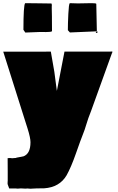

<svg xmlns="http://www.w3.org/2000/svg" viewBox="-28 -905 733 1194"><path d="M116.2 67.9Q161.6 52.2 161.6 -20.5Q161.6 -47.9 143.1 -106.9L135.3 -131.3Q78.1 -314.5 -7.8 -583.5H141.1L288.1 -584L310.1 -457.5Q312.5 -436.5 317.9 -397.9Q323.2 -359.4 325.7 -339.8L373 -584H661.6V-585L671.4 -584L668.9 -574.2H668L539.1 -216.8Q519 -166.5 509.3 -132.6Q499.5 -98.6 487.3 -68.8Q475.1 -39.1 444.6 48.1Q414.1 135.3 386.2 185.1Q342.3 259.8 246.1 266.1L200.2 266.6L160.6 268.6Q149.4 268.6 141.6 267.1Q138.2 268.1 131.3 268.1L101.6 266.6L82.5 268.1Q80.1 268.1 70.3 267.1Q49.8 267.1 29.3 267.1L20 242.2Q19 239.3 19 234.6Q19 230 19.5 228V224.6L20 219.7V164.1Q20 106.4 19.5 78.6Q26.4 77.6 34.4 77.6Q42.5 77.6 47.4 79.1Q54.2 77.6 65.4 77.6H69.3Q73.2 75.2 86.9 73.2Q100.6 71.3 107.9 69.3Q115.2 67.4 116.2 67.4ZM456.5 -883.8 539.6 -885.3Q569.3 -885.3 570.8 -881.3Q573.2 -807.1 574.2 -714.4Q572.8 -711.4 572.8 -709.5L569.3 -710L406.7 -703.1L394 -717.3Q394 -758.8 397 -819.1Q399.9 -879.4 405.8 -885.3Q433.1 -883.8 456.5 -883.8ZM394 -716.8V-717.3ZM572.3 -709 579.1 -708.5Q579.1 -700.2 572.3 -700.2Q569.3 -700.2 567.4 -702.1ZM293.9 -850.1 294.9 -802.2V-787.1Q294.9 -733.9 295.4 -710.9Q290.5 -705.6 255.9 -705.6L245.6 -706.1H220.7L129.4 -702.6Q119.1 -717.8 117.7 -719.7Q117.7 -873 128.4 -885.3Q146 -884.8 202.9 -884.5Q259.8 -884.3 291 -883.3Q294.4 -882.3 294.4 -871.1L293.9 -865.7Z"/></svg>

Font: Bowlby One
Style: Regular
Weight: 400
Designer: vernon adams
Foundry: vernon adams
Version: Version 1.000